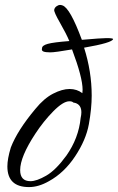

<svg xmlns="http://www.w3.org/2000/svg" viewBox="-20 -765 480 781"><path d="M124 -322Q159 -365 196 -384Q233 -403 263 -403Q293 -403 315 -386Q316 -392 316 -400Q316 -450 273 -564Q204 -552 184.5 -552Q165 -552 156.5 -555.5Q148 -559 151 -569Q151 -580 174 -586.5Q197 -593 262 -598Q250 -627 224.5 -671.5Q199 -716 200.5 -725Q202 -734 210 -739.5Q218 -745 223.5 -745Q229 -745 234 -743Q265 -733 313 -603Q393 -610 413 -610Q440 -610 440 -606Q437 -591 322 -571Q353 -474 353 -376Q353 -324 341.5 -260Q330 -196 285.5 -129Q241 -62 179 -28Q137 -4 98 -4Q10 -4 10 -88Q10 -119 24 -165Q51 -235 124 -322ZM62 -73Q62 -28 104 -28Q129 -28 168 -50.5Q207 -73 250 -132Q300 -203 308 -285Q311 -298 311 -308Q311 -338 287 -346L278 -348Q274 -353 262 -353Q237 -353 197 -312.5Q157 -272 123 -220Q62 -127 62 -73Z"/></svg>

Font: Alex Brush
Style: Regular
Weight: 400
Designer: Robert E. Leuschke
Foundry: Robert E. Leuschke
Version: Version 1.003